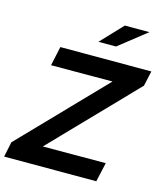

<svg xmlns="http://www.w3.org/2000/svg" viewBox="-159 -1017 962 1117"><g transform="rotate(15 321.5 -459.0)"><path d="M0 0ZM-28 0 -9 -91 468 -585 98 -584 123 -700H671L651 -609L174 -115L553 -116L527 0ZM453 -918H601L435 -787H329Z"/></g></svg>

Font: Rosa Sans SemiBold
Style: Italic
Weight: 600
Italic angle: -12°
Designer: Pentagram / MCKL
Foundry: Pentagram / MCKL
Version: Version 1.005;September 16, 2019;FontCreator 11.5.0.2425 64-